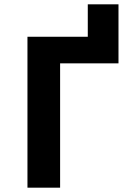

<svg xmlns="http://www.w3.org/2000/svg" viewBox="-20 -868 640 888"><path d="M107 -698H386V-848H528V-575H258V0H107Z"/></svg>

Font: Lilex Nerd Font
Style: Bold
Weight: 700
Designer: Mike Abbink, Paul van der Laan, Pieter van Rosmalen, Mikhael Khrustik
Foundry: Mikhael Khrustik
Version: Version 2.400; ttfautohint (v1.8.4.7-5d5b);Nerd Fonts 3.3.0